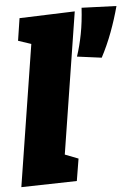

<svg xmlns="http://www.w3.org/2000/svg" viewBox="-56 -842 632 891"><g transform="rotate(-5 260.0 -396.5)"><path d="M7 6 111 -652 51 -672 67 -776 325 -785 221 -127 283 -103 266 0ZM431 -560 317 -575Q333 -623 343.5 -677.5Q354 -732 358 -799L520 -793Q504 -733 482 -674Q460 -615 431 -560Z"/></g></svg>

Font: Bitter Black
Style: Italic
Weight: 900
Italic angle: -9°
Designer: Sol Matas, and Bitter project Authors
Foundry: Sol Matas
Version: Version 2.001